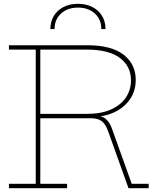

<svg xmlns="http://www.w3.org/2000/svg" viewBox="-20 -990 839 1010"><path d="M535 -837H513Q513 -887.5 479 -918.8Q445 -950 390 -950Q335.5 -950 301.2 -918.8Q267 -887.5 267 -837H245Q245 -876.5 263.2 -906.5Q281.5 -936.5 314.2 -953.2Q347 -970 390 -970Q433 -970 465.8 -953.2Q498.5 -936.5 516.8 -906.5Q535 -876.5 535 -837ZM466 -384Q513.5 -383.5 535.2 -365.5Q557 -347.5 569 -313L673 -23H762V0H656L549 -299Q535 -338 514.8 -353Q494.5 -368 457 -368H424ZM300 -729V-752H439Q566.5 -752 630.2 -702.2Q694 -652.5 694 -570Q694 -516.5 668.5 -475.2Q643 -434 599 -408.5Q555 -383 499 -377V-371L454 -368H188V-391H437Q512.5 -391 564.2 -414.2Q616 -437.5 642.5 -477.5Q669 -517.5 669 -568Q669 -641.5 610.5 -685.2Q552 -729 438 -729ZM27 -729V-752H333V-729H192V-23H333V0H27V-23H168V-729Z"/></svg>

Font: Hepta Slab ExtraLight ExtraLight
Style: Regular
Weight: 250
Version: Version 1.102